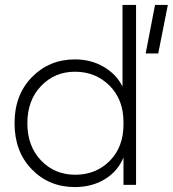

<svg xmlns="http://www.w3.org/2000/svg" viewBox="-20 -750 701 779"><path d="M532 -730V0H481V-111Q458 -55 405.5 -23Q353 9 284 9Q179 9 109 -63Q39 -135 39 -250Q39 -365 109.5 -437Q180 -509 284 -509Q349 -509 400.5 -479Q452 -449 477 -399V-730ZM285 -41Q369 -41 425 -97Q481 -153 481 -245V-255Q481 -346 424.5 -402.5Q368 -459 284 -459Q202 -459 146.5 -401Q91 -343 91 -250Q91 -157 146.5 -99Q202 -41 285 -41ZM571 -533 609 -730H661L622 -533Z"/></svg>

Font: Human Sans Light
Style: Regular
Weight: 300
Designer: Tim Radville
Foundry: Continuum
Version: Version 1.000;FEAKit 1.0